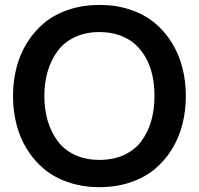

<svg xmlns="http://www.w3.org/2000/svg" viewBox="-20 -752 812 784"><path d="M511.7 -7.1Q454.1 12.2 386.2 12.2Q318.4 12.2 260.7 -7.1Q203.1 -26.4 161.6 -60.5Q120.1 -94.7 90.8 -141.6Q61.5 -188.5 47.4 -243.7Q33.2 -298.8 33.2 -359.9Q33.2 -420.9 47.4 -476.1Q61.5 -531.2 90.8 -578.1Q120.1 -625 161.6 -659.2Q203.1 -693.4 260.7 -712.6Q318.4 -731.9 386.2 -731.9Q454.1 -731.9 511.7 -712.6Q569.3 -693.4 610.8 -659.2Q652.3 -625 681.4 -578.1Q710.4 -531.2 724.6 -476.1Q738.8 -420.9 738.8 -359.9Q738.8 -298.8 724.6 -243.7Q710.4 -188.5 681.4 -141.6Q652.3 -94.7 610.8 -60.5Q569.3 -26.4 511.7 -7.1ZM386.2 -99.1Q443.4 -99.1 487.3 -119.6Q531.2 -140.1 557.9 -176.5Q584.5 -212.9 597.7 -259Q610.8 -305.2 610.8 -359.9Q610.8 -403.3 602.8 -441.7Q594.7 -480 576.9 -513.2Q559.1 -546.4 533.2 -570.1Q507.3 -593.8 469.7 -607.4Q432.1 -621.1 386.2 -621.1Q329.6 -621.1 285.6 -600.3Q241.7 -579.6 215.1 -543.5Q188.5 -507.3 174.8 -460.9Q161.1 -414.6 161.1 -359.9Q161.1 -305.2 174.8 -258.8Q188.5 -212.4 215.1 -176.3Q241.7 -140.1 285.6 -119.6Q329.6 -99.1 386.2 -99.1Z"/></svg>

Font: Aspekta 550
Style: Regular
Weight: 550
Designer: Ivo Dolenc
Version: Version 2.000